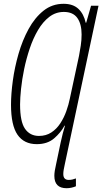

<svg xmlns="http://www.w3.org/2000/svg" viewBox="-20 -744 535 1004"><path d="M328.1 240.2Q264.2 240.2 264.2 175.3Q264.2 152.8 273.4 114.3L297.4 0Q302.7 -24.9 308.3 -45.9Q314 -66.9 319.8 -86.9H317.4Q297.4 -49.8 262.5 -20Q227.5 9.8 172.4 9.8Q105.5 9.8 71.5 -39.6Q37.6 -88.9 37.6 -196.3Q37.6 -252.4 47.1 -322.3Q56.6 -392.1 76.9 -462.6Q97.2 -533.2 129.6 -592.5Q162.1 -651.9 207.5 -688Q252.9 -724.1 312.5 -724.1Q361.8 -724.1 389.9 -697.8Q418 -671.4 428.2 -625H430.7L456.1 -713.9H495.1L318.8 115.2Q314.9 131.8 313 144Q311 156.2 311 166Q311 196.8 339.4 196.8Q350.1 196.8 359.1 194.6Q368.2 192.4 377 189V230Q367.2 234.4 354.2 237.3Q341.3 240.2 328.1 240.2ZM183.6 -33.2Q220.7 -33.2 248.3 -51.3Q275.9 -69.3 295.2 -98.9Q314.5 -128.4 326.7 -162.6Q338.9 -196.8 345.2 -228.5L393.1 -451.7Q397.9 -476.6 402.3 -505.4Q406.7 -534.2 406.7 -563.5Q406.7 -618.7 384.3 -650.1Q361.8 -681.6 314 -681.6Q271.5 -681.6 237.8 -655.8Q204.1 -629.9 178.7 -586.7Q153.3 -543.5 135.5 -490.5Q117.7 -437.5 106.4 -383.1Q95.2 -328.6 90.1 -280Q85 -231.4 85 -197.8Q85 -106.9 111.1 -70.1Q137.2 -33.2 183.6 -33.2Z"/></svg>

Font: Open Sans Condensed Light
Style: Italic
Weight: 300
Width: 3
Italic angle: -12°
Designer: Monotype Design Team
Foundry: Monotype Imaging Inc.
Version: Version 3.000; ttfautohint (v1.8.4)